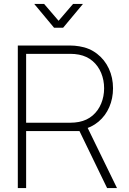

<svg xmlns="http://www.w3.org/2000/svg" viewBox="-20 -950 651 970"><path d="M70 0V-720H335Q357 -720 381 -716Q432 -708 470.5 -678.2Q509 -648.5 530 -603.2Q551 -558 551 -504Q551 -452.5 532 -408.8Q513 -365 477.5 -335.2Q442 -305.5 395 -295L387 -288H112V0ZM521 0 379 -293 415 -320 571 0ZM112 -330H335Q357.5 -330 379 -334Q419.5 -342 448 -366.5Q476.5 -391 491.2 -427Q506 -463 506 -504Q506 -545 491.2 -581Q476.5 -617 448 -641.5Q419.5 -666 379 -674Q357.5 -678 335 -678H112ZM153 -930H203L276 -845L349 -930H399L299 -810H253Z"/></svg>

Font: Manrope
Style: Regular
Weight: 400
Designer: Mikhail Sharanda
Foundry: Mikhail Sharanda
Version: Version 4.503